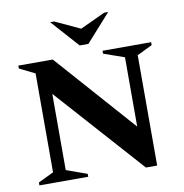

<svg xmlns="http://www.w3.org/2000/svg" viewBox="-92 -949 1000 1042"><g transform="rotate(-10 408.0 -428.5)"><path d="M42 0V-16L127 -57V-602L42 -644V-660H232L620 -222V-604L506 -644V-660H774V-644L690 -603V5H628L197 -477V-57L311 -16V0ZM389 -710 253 -862H275L413 -798L551 -862H573L437 -710Z"/></g></svg>

Font: Spectral
Style: Bold
Weight: 700
Designer: Jean-Baptiste Levee
Foundry: Production Type
Version: Version 2.001